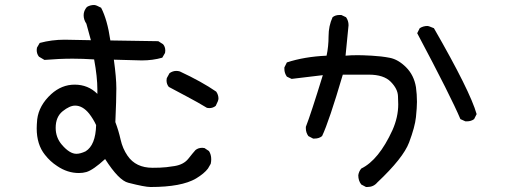

<svg xmlns="http://www.w3.org/2000/svg" viewBox="-20 -710 2040 769"><path d="M583 39Q560 39 494 22Q456 13 401 -73Q353 -29 326 -21Q312 -17 296 -17Q250 -17 209 -45Q181 -63 160 -90Q127 -131 127 -196Q127 -209 129 -232Q136 -288 185 -333Q227 -371 279 -371Q333 -371 370 -334V-351Q370 -402 357 -472Q311 -475 271 -475Q218 -475 158 -470L136 -483Q127 -494 127 -510L128 -519L139 -538Q187 -551 239 -551L344 -549L326 -615Q315 -631 315 -649Q315 -667 328 -682Q341 -690 357 -690Q365 -690 385 -679Q410 -631 422 -548L614 -545L633 -533Q642 -523 642 -507L641 -498L630 -479Q592 -468 548 -468L436 -471Q446 -399 446 -356Q446 -310 442 -221Q455 -187 463 -151Q471 -115 491 -86Q524 -38 591 -38Q597 -38 620 -38.5Q643 -39 679.5 -45Q716 -51 734.5 -74.5Q753 -98 763 -109Q774 -118 790 -118L799 -117L817 -105Q826 -91 826 -72Q826 -63 824 -54L813 -35Q798 -15 765 5Q707 39 583 39ZM286 -94Q302 -94 323 -104Q363 -129 365 -209Q354 -233 337 -255Q311 -287 281 -287Q259 -287 231 -264.5Q203 -242 203 -198Q203 -159 228 -130Q259 -94 286 -94ZM818 -277 809 -278Q771 -301 732 -321.5Q693 -342 656 -362Q647 -373 647 -388L648 -397L659 -417Q672 -426 686 -426Q693 -426 700 -424Q788 -383 846 -343Q855 -330 855 -315Q855 -307 844 -286Q833 -277 818 -277Z M1451 39H1446L1427 29Q1415 14 1415 -8Q1417 -23 1427 -35Q1497 -69 1552 -189Q1575 -241 1575 -292Q1575 -296 1574 -325Q1573 -354 1545 -382.5Q1517 -411 1457 -411H1353Q1298 -224 1270 -165Q1258 -155 1240 -155H1234L1215 -165Q1205 -179 1205 -196V-202Q1225 -253 1273 -409L1148 -394L1129 -403Q1119 -417 1119 -434V-440L1129 -460Q1199 -483 1288 -487Q1296 -524 1296 -565Q1296 -606 1312 -641Q1323 -650 1340 -650H1347L1366 -641Q1376 -627 1376 -609L1364 -487Q1385 -489 1413 -489Q1431 -489 1469 -487Q1507 -485 1541 -478.5Q1575 -472 1606.5 -440.5Q1638 -409 1646 -361Q1650 -332 1650 -302Q1650 -280 1646 -241Q1642 -202 1618.5 -139.5Q1595 -77 1491 21Q1476 39 1451 39ZM1850 -224H1844L1824 -233Q1787 -321 1651 -577L1661 -597Q1675 -606 1692 -606Q1697 -606 1718 -597Q1863 -345 1889 -253L1879 -233Q1867 -224 1850 -224Z"/></svg>

Font: Xiaolai Mono SC
Style: Regular
Weight: 400
Monospace: yes
Designer: LXGW / Nozomi Seto
Version: Version 3.113;September 30, 2024